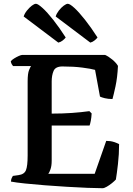

<svg xmlns="http://www.w3.org/2000/svg" viewBox="-20 -994 701 1014"><path d="M522 0Q492 0 442 -2Q392 -4 333.5 -7.5Q275 -11 217 -15.5Q159 -20 111.5 -25Q64 -30 38 -35Q38 -45 41.5 -53Q45 -61 48 -65L77 -69Q108 -73 117 -95Q126 -117 126 -172V-564Q126 -606 133.5 -624Q141 -642 144 -645H49Q46 -648 42 -655Q38 -662 37 -671Q43 -678 55 -685.5Q67 -693 79.5 -698.5Q92 -704 98 -704H535Q553 -696 573 -679.5Q593 -663 603 -646Q600 -584 590 -538Q580 -492 574 -471Q551 -471 533 -475.5Q515 -480 508 -484L482 -625Q461 -631 415 -637Q369 -643 310 -643Q273 -643 263 -619.5Q253 -596 253 -564V-394Q310 -394 359.5 -397.5Q409 -401 452 -407L464 -395Q463 -374 459.5 -356Q456 -338 453 -331H253V-145Q253 -119 247 -101Q241 -83 235 -76H480L541 -250Q564 -250 582 -244Q600 -238 609 -233Q609 -180 603 -128Q597 -76 592 -46Q585 -38 571.5 -27Q558 -16 544 -8Q530 0 522 0ZM288 -769 105 -907Q110 -923 122.5 -938.5Q135 -954 148 -964Q161 -974 170 -974Q180 -974 204.5 -952Q229 -930 261 -889.5Q293 -849 327 -796Q322 -789 311.5 -780.5Q301 -772 288 -769ZM457 -769 274 -907Q279 -923 291 -938.5Q303 -954 316.5 -964Q330 -974 338 -974Q349 -974 373 -952Q397 -930 429 -889.5Q461 -849 495 -796Q490 -789 479.5 -780.5Q469 -772 457 -769Z"/></svg>

Font: Texturina 72pt
Style: Bold
Weight: 700
Designer: Guillermo Torres Carreño
Foundry: Omnibus-Type
Version: Version 1.002; ttfautohint (v1.8.3)